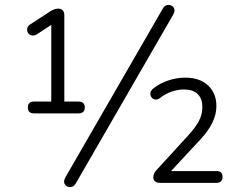

<svg xmlns="http://www.w3.org/2000/svg" viewBox="-20 -742 967 779"><path d="M93 -306Q93 -330 118 -330H188V-641L130 -603Q123 -598 113 -598Q103 -598 96.5 -605Q90 -612 90 -621Q90 -636 104 -644L184 -696Q201 -707 216 -707Q228 -707 234.5 -700Q241 -693 241 -680V-330H298Q324 -330 324 -306Q324 -282 298 -282H118Q93 -282 93 -306ZM264 17Q254 17 247 10.5Q240 4 240 -6Q240 -12 245 -22L641 -708Q649 -722 664 -722Q674 -722 681 -715.5Q688 -709 688 -699Q688 -693 683 -683L287 3Q279 17 264 17ZM602 -22Q602 -39 616 -53L744 -193Q775 -227 788 -253Q801 -279 801 -307Q801 -342 782 -360.5Q763 -379 726 -379Q701 -379 675.5 -370Q650 -361 630 -345Q622 -338 612 -338Q603 -338 596.5 -345Q590 -352 590 -361Q590 -374 602 -383Q628 -404 662.5 -415.5Q697 -427 732 -427Q790 -427 824 -395.5Q858 -364 858 -311Q858 -245 792 -175L674 -48H858Q883 -48 883 -24Q883 -13 876.5 -6.5Q870 0 858 0H629Q617 0 609.5 -6Q602 -12 602 -22Z"/></svg>

Font: SN Pro Light
Style: Regular
Weight: 300
Designer: Tobias Whetton
Foundry: Supernotes
Version: Version 1.002